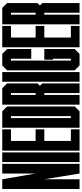

<svg xmlns="http://www.w3.org/2000/svg" viewBox="479 -1220 740 1739"><g transform="rotate(-90 849.5 -350.0)"><path d="M95.7 -700.2 147.9 -397.9V-700.2H235.4V0H147.9L95.7 -319.3V0H7.8V-700.2Z M339.4 -700.2V0H251.5V-700.2Z M355 0V-700.2H547.9V-621.1H442.9V-397.9H547.9V-319.3H442.9V-78.6H547.9V0Z M755.4 -43.9 711.4 0H562.5V-700.2H711.4L755.4 -656.2ZM667.5 -78.6V-621.1H650.4V-78.6Z M859.4 0H771.5V-700.2H920.4L964.4 -656.2V-380.9L942.4 -358.9L964.4 -336.9V0H876.5V-319.3H859.4ZM859.4 -397.9H876.5V-621.1H859.4Z M1066.9 -700.2V0H979V-700.2Z M1275.4 -437.5H1187.5V-621.1H1170.4V-78.6H1187.5V-240.7H1179.2V-319.3H1275.4V-43.9L1231.4 0H1126.5L1082.5 -43.9V-656.2L1126.5 -700.2H1231.4L1275.4 -656.2Z M1291.5 0V-700.2H1484.4V-621.1H1379.4V-397.9H1484.4V-319.3H1379.4V-78.6H1484.4V0Z M1586.9 0H1499V-700.2H1647.9L1691.9 -656.2V-380.9L1669.9 -358.9L1691.9 -336.9V0H1604V-319.3H1586.9ZM1586.9 -397.9H1604V-621.1H1586.9Z"/></g></svg>

Font: Silence
Style: Regular
Weight: 400
Designer: Lilo Joris
Foundry: Lilo Joris
Version: Version 1.035;Fontself Maker 3.5.7